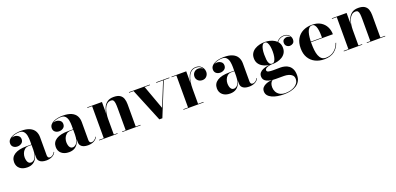

<svg xmlns="http://www.w3.org/2000/svg" viewBox="6 -1360 5172 2510"><g transform="rotate(-20 2592.0 -105.0)"><path d="M444 10Q412 10 386.2 1.5Q360.5 -7 345.5 -26.5Q330.5 -46 330.5 -78V-304.5Q330.5 -340.5 324 -376Q317.5 -411.5 297.2 -435Q277 -458.5 237 -458.5Q213.5 -458.5 186.8 -453Q160 -447.5 136.2 -435.8Q112.5 -424 97.5 -405.5Q82.5 -387 82.5 -361H74.5Q74.5 -392.5 98 -411.8Q121.5 -431 153 -431Q185.5 -431 210.2 -413.5Q235 -396 235 -363Q235 -327.5 209.8 -309.2Q184.5 -291 153 -291Q118.5 -291 96 -309.8Q73.5 -328.5 73.5 -361Q73.5 -389 89.8 -409.2Q106 -429.5 133.2 -442.5Q160.5 -455.5 194 -461.8Q227.5 -468 261.5 -468Q338 -468 383.8 -446.8Q429.5 -425.5 449.8 -388.5Q470 -351.5 470 -304.5V-51.5Q470 -35 478 -23.5Q486 -12 505 -12Q519 -12 539.2 -24.5Q559.5 -37 572.5 -63.5L577 -59Q562.5 -26 527 -8Q491.5 10 444 10ZM181 10Q116 10 77.2 -23.2Q38.5 -56.5 38.5 -113.5Q38.5 -180.5 96 -217Q153.5 -253.5 260 -253.5H377V-247H294Q256 -247 233.2 -227.2Q210.5 -207.5 200.2 -179.5Q190 -151.5 190 -126.5Q190 -103 195.5 -81.5Q201 -60 213.8 -46.5Q226.5 -33 247 -33Q269 -33 288 -48.8Q307 -64.5 318.8 -97.2Q330.5 -130 330.5 -181H336Q336 -121.5 318.2 -78.8Q300.5 -36 266.2 -13Q232 10 181 10Z M1024 10Q992 10 966.2 1.5Q940.5 -7 925.5 -26.5Q910.5 -46 910.5 -78V-304.5Q910.5 -340.5 904 -376Q897.5 -411.5 877.2 -435Q857 -458.5 817 -458.5Q793.5 -458.5 766.8 -453Q740 -447.5 716.2 -435.8Q692.5 -424 677.5 -405.5Q662.5 -387 662.5 -361H654.5Q654.5 -392.5 678 -411.8Q701.5 -431 733 -431Q765.5 -431 790.2 -413.5Q815 -396 815 -363Q815 -327.5 789.8 -309.2Q764.5 -291 733 -291Q698.5 -291 676 -309.8Q653.5 -328.5 653.5 -361Q653.5 -389 669.8 -409.2Q686 -429.5 713.2 -442.5Q740.5 -455.5 774 -461.8Q807.5 -468 841.5 -468Q918 -468 963.8 -446.8Q1009.5 -425.5 1029.8 -388.5Q1050 -351.5 1050 -304.5V-51.5Q1050 -35 1058 -23.5Q1066 -12 1085 -12Q1099 -12 1119.2 -24.5Q1139.5 -37 1152.5 -63.5L1157 -59Q1142.5 -26 1107 -8Q1071.5 10 1024 10ZM761 10Q696 10 657.2 -23.2Q618.5 -56.5 618.5 -113.5Q618.5 -180.5 676 -217Q733.5 -253.5 840 -253.5H957V-247H874Q836 -247 813.2 -227.2Q790.5 -207.5 780.2 -179.5Q770 -151.5 770 -126.5Q770 -103 775.5 -81.5Q781 -60 793.8 -46.5Q806.5 -33 827 -33Q849 -33 868 -48.8Q887 -64.5 898.8 -97.2Q910.5 -130 910.5 -181H916Q916 -121.5 898.2 -78.8Q880.5 -36 846.2 -13Q812 10 761 10Z M1387.5 -460V-7.5H1438.5V0H1182V-7.5H1248V-452.5H1182V-460ZM1692.5 -319V-7.5H1758.5V0H1502.5V-7.5H1553V-314.5Q1553 -356.5 1549.5 -384Q1546 -411.5 1535.8 -424.8Q1525.5 -438 1504.5 -438Q1470 -438 1447.2 -417.5Q1424.5 -397 1411.5 -364.5Q1398.5 -332 1393 -294.5Q1387.5 -257 1387.5 -223L1381.5 -221Q1381.5 -257.5 1387.5 -300.5Q1393.5 -343.5 1410.8 -382Q1428 -420.5 1461.8 -445.2Q1495.5 -470 1551 -470Q1607 -470 1637.8 -450.5Q1668.5 -431 1680.5 -396.8Q1692.5 -362.5 1692.5 -319Z M2324.5 -460V-452.5H2244.5L2057 10H2015L1825 -452.5H1762.5V-460H2053.5V-452.5H1979L2100 -119.5L2235.5 -452.5H2141V-460Z M2555 -218Q2555 -269.5 2562 -314.8Q2569 -360 2585.2 -395Q2601.5 -430 2628.8 -450Q2656 -470 2696.5 -470Q2731 -470 2754.8 -454.8Q2778.5 -439.5 2791.2 -415.5Q2804 -391.5 2804 -365Q2804 -330 2781.2 -304.5Q2758.5 -279 2721 -279Q2683.5 -279 2660.2 -302Q2637 -325 2637 -356.5Q2637 -393.5 2660.8 -416.8Q2684.5 -440 2720 -440Q2744 -440 2762.8 -429.2Q2781.5 -418.5 2792.2 -401.5Q2803 -384.5 2803 -365H2796Q2796 -389.5 2784 -411.8Q2772 -434 2749.8 -448Q2727.5 -462 2696 -462Q2658.5 -462 2632.2 -442.8Q2606 -423.5 2590.2 -389.8Q2574.5 -356 2567.2 -312Q2560 -268 2560 -218ZM2560 -460V-7.5H2635V0H2354.5V-7.5H2420.5V-452.5H2354.5V-460Z M3265.5 10Q3233.5 10 3207.8 1.5Q3182 -7 3167 -26.5Q3152 -46 3152 -78V-304.5Q3152 -340.5 3145.5 -376Q3139 -411.5 3118.8 -435Q3098.5 -458.5 3058.5 -458.5Q3035 -458.5 3008.2 -453Q2981.5 -447.5 2957.8 -435.8Q2934 -424 2919 -405.5Q2904 -387 2904 -361H2896Q2896 -392.5 2919.5 -411.8Q2943 -431 2974.5 -431Q3007 -431 3031.8 -413.5Q3056.5 -396 3056.5 -363Q3056.5 -327.5 3031.2 -309.2Q3006 -291 2974.5 -291Q2940 -291 2917.5 -309.8Q2895 -328.5 2895 -361Q2895 -389 2911.2 -409.2Q2927.5 -429.5 2954.8 -442.5Q2982 -455.5 3015.5 -461.8Q3049 -468 3083 -468Q3159.5 -468 3205.2 -446.8Q3251 -425.5 3271.2 -388.5Q3291.5 -351.5 3291.5 -304.5V-51.5Q3291.5 -35 3299.5 -23.5Q3307.5 -12 3326.5 -12Q3340.5 -12 3360.8 -24.5Q3381 -37 3394 -63.5L3398.5 -59Q3384 -26 3348.5 -8Q3313 10 3265.5 10ZM3002.5 10Q2937.5 10 2898.8 -23.2Q2860 -56.5 2860 -113.5Q2860 -180.5 2917.5 -217Q2975 -253.5 3081.5 -253.5H3198.5V-247H3115.5Q3077.5 -247 3054.8 -227.2Q3032 -207.5 3021.8 -179.5Q3011.5 -151.5 3011.5 -126.5Q3011.5 -103 3017 -81.5Q3022.5 -60 3035.2 -46.5Q3048 -33 3068.5 -33Q3090.5 -33 3109.5 -48.8Q3128.5 -64.5 3140.2 -97.2Q3152 -130 3152 -181H3157.5Q3157.5 -121.5 3139.8 -78.8Q3122 -36 3087.8 -13Q3053.5 10 3002.5 10Z M3660.5 260Q3615.5 260 3573 253Q3530.5 246 3496.8 230.8Q3463 215.5 3443.2 191.5Q3423.5 167.5 3423.5 134Q3423.5 102.5 3441.2 82.2Q3459 62 3485 50.5Q3511 39 3537.2 34.5Q3563.5 30 3580.5 30H3586Q3564 43 3554 65.8Q3544 88.5 3544 120.5Q3544 153 3559 183Q3574 213 3605.2 231.8Q3636.5 250.5 3685.5 250.5Q3719 250.5 3752 242.5Q3785 234.5 3812 218.5Q3839 202.5 3855.2 178.8Q3871.5 155 3871.5 123Q3871.5 89.5 3852.2 70.2Q3833 51 3803 42.5Q3773 34 3740.5 34Q3730 34 3706.8 34Q3683.5 34 3660.5 34Q3637.5 34 3626.5 34Q3549.5 34 3502.5 11.2Q3455.5 -11.5 3455.5 -61.5Q3455.5 -92.5 3473 -113Q3490.5 -133.5 3519.5 -145.8Q3548.5 -158 3583.5 -163.5Q3618.5 -169 3654 -169L3653.5 -164Q3639.5 -164 3621 -161.5Q3602.5 -159 3585.2 -153.2Q3568 -147.5 3556.8 -138.2Q3545.5 -129 3545.5 -116Q3545.5 -96 3570.2 -90.2Q3595 -84.5 3636 -84.5Q3653.5 -84.5 3670.8 -84.8Q3688 -85 3704.5 -85.2Q3721 -85.5 3735 -85.5Q3763 -85.5 3792.8 -78.2Q3822.5 -71 3847.8 -52.8Q3873 -34.5 3888.8 -1.8Q3904.5 31 3904.5 82Q3904.5 129.5 3885.2 163.5Q3866 197.5 3832.2 218.8Q3798.5 240 3754.5 250Q3710.5 260 3660.5 260ZM3652.5 -163Q3617.5 -163 3581.5 -171.5Q3545.5 -180 3515.2 -198.2Q3485 -216.5 3466.8 -245.8Q3448.5 -275 3448.5 -316.5Q3448.5 -358 3466.8 -387Q3485 -416 3515.2 -434.2Q3545.5 -452.5 3581.5 -461Q3617.5 -469.5 3652.5 -469.5Q3687.5 -469.5 3723 -461Q3758.5 -452.5 3788.2 -434.2Q3818 -416 3836 -387Q3854 -358 3854 -316.5Q3854 -275 3836 -245.8Q3818 -216.5 3788.2 -198.2Q3758.5 -180 3723 -171.5Q3687.5 -163 3652.5 -163ZM3652.5 -170.5Q3673 -170.5 3686 -191Q3699 -211.5 3705.2 -244.8Q3711.5 -278 3711.5 -316.5Q3711.5 -357 3705.2 -390.2Q3699 -423.5 3686 -442.8Q3673 -462 3652.5 -462Q3631.5 -462 3618.5 -442.8Q3605.5 -423.5 3599.2 -390.2Q3593 -357 3593 -316.5Q3593 -278 3596.5 -244.8Q3600 -211.5 3612.8 -191Q3625.5 -170.5 3652.5 -170.5ZM3948.5 -309.5Q3924.5 -309.5 3905 -326Q3885.5 -342.5 3885.5 -372.5Q3885.5 -403.5 3905.2 -417.5Q3925 -431.5 3948.5 -431.5Q3971 -431.5 3992 -417.5Q4013 -403.5 4013 -377H4006.5Q4006.5 -407.5 3982.5 -432.5Q3958.5 -457.5 3915.5 -457.5Q3894 -457.5 3869.2 -447.8Q3844.5 -438 3824 -414Q3803.5 -390 3793.5 -348L3788 -351.5Q3798 -395 3819.5 -420Q3841 -445 3866.8 -455Q3892.5 -465 3915 -465Q3947 -465 3969 -452Q3991 -439 4002.5 -418.8Q4014 -398.5 4014 -377Q4014 -339.5 3993.5 -324.5Q3973 -309.5 3948.5 -309.5Z M4313 10Q4242.5 10 4187.2 -17.8Q4132 -45.5 4100.2 -99Q4068.5 -152.5 4068.5 -230Q4068.5 -307.5 4099.2 -361Q4130 -414.5 4184.5 -442.2Q4239 -470 4309.5 -470Q4383.5 -470 4431.8 -440.2Q4480 -410.5 4503.8 -362.5Q4527.5 -314.5 4527.5 -260H4135.5V-267.5H4379Q4379 -299.5 4376.8 -333.5Q4374.5 -367.5 4367.8 -397Q4361 -426.5 4347 -444.5Q4333 -462.5 4309.5 -462.5Q4284 -462.5 4267 -444Q4250 -425.5 4240.5 -394Q4231 -362.5 4227 -322.8Q4223 -283 4223 -240Q4223 -191.5 4227.8 -148.5Q4232.5 -105.5 4245 -72.8Q4257.5 -40 4279.8 -21Q4302 -2 4337 -2Q4406.5 -2 4454.8 -41.5Q4503 -81 4521.5 -141H4529.5Q4510 -76.5 4456.8 -33.2Q4403.5 10 4313 10Z M4791 -460V-7.5H4842V0H4585.5V-7.5H4651.5V-452.5H4585.5V-460ZM5096 -319V-7.5H5162V0H4906V-7.5H4956.5V-314.5Q4956.5 -356.5 4953 -384Q4949.5 -411.5 4939.2 -424.8Q4929 -438 4908 -438Q4873.5 -438 4850.8 -417.5Q4828 -397 4815 -364.5Q4802 -332 4796.5 -294.5Q4791 -257 4791 -223L4785 -221Q4785 -257.5 4791 -300.5Q4797 -343.5 4814.2 -382Q4831.5 -420.5 4865.2 -445.2Q4899 -470 4954.5 -470Q5010.5 -470 5041.2 -450.5Q5072 -431 5084 -396.8Q5096 -362.5 5096 -319Z"/></g></svg>

Font: Bodoni Moda 28pt
Style: Bold
Weight: 700
Designer: Owen Earl
Foundry: indestructible type
Version: Version 2.005